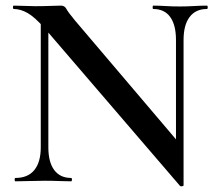

<svg xmlns="http://www.w3.org/2000/svg" viewBox="-20 -645 772 683"><path d="M125 -121V-602L152 -600V-121Q152 -68 173 -40Q194 -12 233 -12Q236 -12 236 -6Q236 0 233 0Q212 0 189.5 -1Q167 -2 140 -2Q111 -2 84.5 -1Q58 0 35 0Q32 0 32 -6Q32 -12 35 -12Q79 -12 102 -40Q125 -68 125 -121ZM633 14Q633 17 628 17.5Q623 18 621 17L140 -543Q104 -584 78.5 -598.5Q53 -613 29 -613Q26 -613 26 -619Q26 -625 29 -625Q48 -625 68 -624Q88 -623 105 -623Q135 -623 159.5 -624Q184 -625 197 -625Q210 -625 216 -613.5Q222 -602 246 -573L625 -127ZM633 -503V14L606 -16V-503Q606 -556 585.5 -584.5Q565 -613 525 -613Q523 -613 523 -619Q523 -625 525 -625Q546 -625 569 -623.5Q592 -622 619 -622Q645 -622 670 -623.5Q695 -625 716 -625Q719 -625 719 -619Q719 -613 716 -613Q676 -613 654.5 -584.5Q633 -556 633 -503Z"/></svg>

Font: Cormorant SemiBold
Style: Regular
Weight: 600
Designer: Christian Thalmann (Catharsis Fonts)
Foundry: Catharsis Fonts
Version: Version 4.000